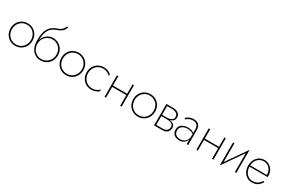

<svg xmlns="http://www.w3.org/2000/svg" viewBox="145 -2156 5323 3567"><g transform="rotate(30 2806.5 -372.5)"><path d="M42 -230Q42 -300 73 -354Q104 -408 157 -439Q210 -470 277 -470Q343 -470 396 -439Q449 -408 480 -354Q511 -300 511 -230Q511 -161 480 -106.5Q449 -52 396 -21Q343 10 277 10Q210 10 157 -21Q104 -52 73 -106.5Q42 -161 42 -230ZM73 -230Q73 -169 100 -121Q127 -73 173 -46Q219 -19 277 -19Q334 -19 380 -46Q426 -73 453 -121Q480 -169 480 -230Q480 -291 453 -339Q426 -387 380 -414Q334 -441 277 -441Q219 -441 173 -414Q127 -387 100 -339Q73 -291 73 -230Z M581 -290Q581 -384 599.5 -456Q618 -528 663.5 -578Q709 -628 789 -656Q858 -679 890.5 -711.5Q923 -744 930 -780H960Q953 -732 912.5 -693.5Q872 -655 797 -630Q690 -593 649.5 -511Q609 -429 609 -301Q623 -354 655 -392Q687 -430 730 -450Q773 -470 819 -470Q887 -470 940.5 -439Q994 -408 1025.5 -354Q1057 -300 1057 -230Q1057 -161 1025.5 -106.5Q994 -52 940.5 -21Q887 10 819 10Q752 10 698 -23.5Q644 -57 612.5 -124Q581 -191 581 -290ZM618 -230Q618 -168 645 -120.5Q672 -73 717.5 -46Q763 -19 819 -19Q875 -19 922 -46Q969 -73 997.5 -120.5Q1026 -168 1026 -230Q1026 -292 998.5 -339.5Q971 -387 924 -414Q877 -441 819 -441Q785 -441 749.5 -427Q714 -413 684 -386Q654 -359 636 -319.5Q618 -280 618 -230Z M1134 -230Q1134 -300 1165 -354Q1196 -408 1249 -439Q1302 -470 1369 -470Q1435 -470 1488 -439Q1541 -408 1572 -354Q1603 -300 1603 -230Q1603 -161 1572 -106.5Q1541 -52 1488 -21Q1435 10 1369 10Q1302 10 1249 -21Q1196 -52 1165 -106.5Q1134 -161 1134 -230ZM1165 -230Q1165 -169 1192 -121Q1219 -73 1265 -46Q1311 -19 1369 -19Q1426 -19 1472 -46Q1518 -73 1545 -121Q1572 -169 1572 -230Q1572 -291 1545 -339Q1518 -387 1472 -414Q1426 -441 1369 -441Q1311 -441 1265 -414Q1219 -387 1192 -339Q1165 -291 1165 -230Z M1706 -230Q1706 -169 1733 -121Q1760 -73 1806 -46Q1852 -19 1910 -19Q1965 -19 2007.5 -41.5Q2050 -64 2066 -87V-48Q2047 -27 2004.5 -8.5Q1962 10 1910 10Q1843 10 1790 -21Q1737 -52 1706 -106.5Q1675 -161 1675 -230Q1675 -300 1706 -354Q1737 -408 1790 -439Q1843 -470 1910 -470Q1962 -470 2004.5 -451.5Q2047 -433 2066 -412V-373Q2050 -396 2007.5 -418.5Q1965 -441 1910 -441Q1852 -441 1806 -414Q1760 -387 1733 -339Q1706 -291 1706 -230Z M2191 -460H2222V-259H2526V-460H2557V0H2526V-230H2222V0H2191Z M2674 -230Q2674 -300 2705 -354Q2736 -408 2789 -439Q2842 -470 2909 -470Q2975 -470 3028 -439Q3081 -408 3112 -354Q3143 -300 3143 -230Q3143 -161 3112 -106.5Q3081 -52 3028 -21Q2975 10 2909 10Q2842 10 2789 -21Q2736 -52 2705 -106.5Q2674 -161 2674 -230ZM2705 -230Q2705 -169 2732 -121Q2759 -73 2805 -46Q2851 -19 2909 -19Q2966 -19 3012 -46Q3058 -73 3085 -121Q3112 -169 3112 -230Q3112 -291 3085 -339Q3058 -387 3012 -414Q2966 -441 2909 -441Q2851 -441 2805 -414Q2759 -387 2732 -339Q2705 -291 2705 -230Z M3253 -460H3393Q3436 -460 3472 -447.5Q3508 -435 3529.5 -407.5Q3551 -380 3551 -335Q3551 -290 3522.5 -265Q3494 -240 3451 -232Q3504 -226 3537.5 -203Q3571 -180 3571 -125Q3571 -73 3536.5 -36.5Q3502 0 3423 0H3253ZM3393 -432H3284V-244H3393Q3417 -244 3447 -251.5Q3477 -259 3499 -278.5Q3521 -298 3521 -334Q3521 -383 3484 -407.5Q3447 -432 3393 -432ZM3403 -217H3284V-28H3417Q3484 -28 3512.5 -57.5Q3541 -87 3541 -128Q3541 -167 3519 -186Q3497 -205 3465 -211Q3433 -217 3403 -217Z M3693 -382 3677 -406Q3702 -428 3741.5 -449Q3781 -470 3838 -470Q3909 -470 3946.5 -430Q3984 -390 3984 -323V0H3953V-99Q3937 -52 3894.5 -21Q3852 10 3793 10Q3753 10 3718 -5Q3683 -20 3660.5 -52Q3638 -84 3638 -134Q3638 -183 3663.5 -216Q3689 -249 3731.5 -265.5Q3774 -282 3823 -282Q3874 -282 3905 -269Q3936 -256 3953 -242V-323Q3953 -379 3923 -410.5Q3893 -442 3838 -442Q3789 -442 3753 -423Q3717 -404 3693 -382ZM3669 -135Q3669 -93 3687.5 -67.5Q3706 -42 3736 -30Q3766 -18 3798 -18Q3842 -18 3877 -37Q3912 -56 3932.5 -89.5Q3953 -123 3953 -166V-220Q3931 -236 3899 -247Q3867 -258 3825 -258Q3783 -258 3747.5 -244Q3712 -230 3690.5 -203Q3669 -176 3669 -135Z M4161 -460H4192V-259H4496V-460H4527V0H4496V-230H4192V0H4161Z M4713 -460V-55L5018 -495V0H4987V-405L4682 35V-460Z M5554 -107Q5536 -80 5512 -53Q5488 -26 5449.5 -8Q5411 10 5349 10Q5290 10 5242.5 -21.5Q5195 -53 5167.5 -107.5Q5140 -162 5140 -231Q5140 -269 5148 -299Q5167 -375 5222 -422.5Q5277 -470 5355 -470Q5412 -470 5458.5 -442Q5505 -414 5533.5 -364Q5562 -314 5562 -248Q5562 -236 5560 -223H5171Q5173 -163 5197 -117Q5221 -71 5261 -45Q5301 -19 5352 -19Q5403 -19 5437 -35Q5471 -51 5492.5 -75Q5514 -99 5529 -123ZM5355 -442Q5309 -442 5268 -419.5Q5227 -397 5200.5 -353.5Q5174 -310 5172 -250H5528Q5530 -306 5507 -349.5Q5484 -393 5444 -417.5Q5404 -442 5355 -442Z"/></g></svg>

Font: Jost* Thin
Style: Regular
Weight: 200
Version: Version 3.7